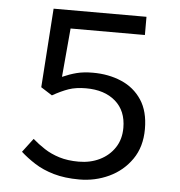

<svg xmlns="http://www.w3.org/2000/svg" viewBox="-49 -685 698 743"><g transform="rotate(5 300.0 -313.0)"><path d="M285.8 12Q229.3 12 186.3 -0.4Q143.4 -12.9 111.9 -33.1Q80.4 -53.3 55.9 -75.5L96.5 -129.1Q118.1 -110.2 143.6 -93.6Q169.1 -76.9 201.9 -66.7Q234.8 -56.5 277.5 -56.5Q322.5 -56.5 359 -74.3Q395.5 -92.2 417 -124.7Q438.6 -157.2 438.6 -201.7Q438.6 -268 396 -304.9Q353.4 -341.8 281.7 -341.8Q242.3 -341.8 214.2 -332Q186 -322.2 152.1 -303L108.4 -330.8L129.5 -637.8H490.3V-567.1H201.6L184.8 -377.8Q212.4 -390.1 239.6 -397.2Q266.8 -404.2 302.8 -404.2Q364 -404.2 413.8 -382.9Q463.6 -361.6 492.9 -317.4Q522.1 -273.3 522.1 -204.4Q522.1 -135.3 488.5 -86.9Q454.9 -38.5 401 -13.2Q347.1 12 285.8 12Z"/></g></svg>

Font: Source Code Pro ExtraLight
Style: Regular
Weight: 200
Monospace: yes
Designer: Paul D. Hunt, Teo Tuominen
Foundry: Adobe
Version: Version 1.026;hotconv 1.1.0;makeotfexe 2.6.0